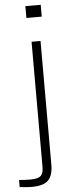

<svg xmlns="http://www.w3.org/2000/svg" viewBox="-141 -831 395 1066"><g transform="rotate(-5 56.5 -298.5)"><path d="M43.5 -734V-800H129V-734ZM-9 203Q-21.5 203 -41.8 201.5Q-62 200 -75.5 198V158.5Q-63 160 -46.8 160.8Q-30.5 161.5 -11 161.5Q29.5 161.5 45 147.8Q60.5 134 60.5 98V-600H110.5V93Q109.5 151.5 82.8 177.2Q56 203 -9 203Z"/></g></svg>

Font: Big Shoulders Stencil Text ExtraLight
Style: Regular
Weight: 250
Version: Version 2.001